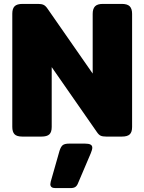

<svg xmlns="http://www.w3.org/2000/svg" viewBox="-20 -700 740 984"><path d="M43 -50V-630Q43 -656 55 -668Q67 -680 96 -680H175Q193 -680 203.5 -675Q214 -670 224 -655L455 -323V-629Q455 -655 467 -667.5Q479 -680 507 -680H604Q633 -680 645 -667.5Q657 -655 657 -629V-49Q657 -23 645 -11.5Q633 0 604 0H525Q506 0 496 -4.5Q486 -9 476 -24L245 -356V-49Q245 -23 233 -11.5Q221 0 192 0H95Q66 0 54.5 -12Q43 -24 43 -50ZM238 244Q238 241 240 231L285 73Q292 51 302 43.5Q312 36 335 36H415Q435 36 444 41Q453 46 453 57Q453 67 445 86L379 241Q374 253 365.5 258.5Q357 264 340 264H264Q238 264 238 244Z"/></svg>

Font: Mitr SemiBold
Style: Regular
Weight: 600
Designer: Thanarat Vachiruckul
Foundry: Cadson Demak
Version: Version 1.002